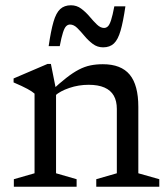

<svg xmlns="http://www.w3.org/2000/svg" viewBox="-20 -708 638 728"><path d="M192.5 -368V-51L270.5 -28.5V0H32.5V-28.5L111 -51V-353Q103 -360.5 84.2 -370.8Q65.5 -381 31.5 -395.5V-410.5L160 -465.5H173ZM345 -28.5 423 -51V-295Q423 -325 411.5 -345.2Q400 -365.5 376.2 -376Q352.5 -386.5 316 -386.5Q278 -386.5 242.8 -374.5Q207.5 -362.5 188.5 -345L173 -362Q206 -393 231.8 -413Q257.5 -433 279.2 -444.2Q301 -455.5 322.8 -460Q344.5 -464.5 370 -464.5Q439 -464.5 471.8 -425Q504.5 -385.5 504.5 -302.5V-51L584 -28.5V0H345ZM455.5 -684Q447 -625.5 437.2 -591.8Q427.5 -558 412 -543.2Q396.5 -528.5 371 -528.5Q349 -528.5 331.8 -541.5Q314.5 -554.5 300.2 -571.8Q286 -589 272.8 -602Q259.5 -615 245.5 -615Q237.5 -615 231 -608.8Q224.5 -602.5 218.8 -584.8Q213 -567 206.5 -533H164.5Q173 -591.5 182.8 -625.2Q192.5 -659 208.2 -673.5Q224 -688 249 -688Q271 -688 288.2 -675Q305.5 -662 319.8 -645Q334 -628 347.5 -615Q361 -602 374.5 -602Q382.5 -602 389 -608Q395.5 -614 401.2 -631.8Q407 -649.5 413.5 -684Z"/></svg>

Font: Newsreader
Style: Regular
Weight: 400
Designer: Hugues Gentile
Foundry: Production Type
Version: Version 1.003